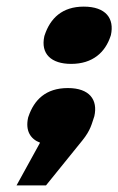

<svg xmlns="http://www.w3.org/2000/svg" viewBox="-20 -430 357 580"><path d="M66 -78 65 -75C56 -35 72 -10 101 1L30 130H119L229 -6C254 -37 257 -56 264 -76L265 -79C276 -128 251 -164 185 -164C118 -164 83 -128 66 -78ZM114 -321C102 -267 135 -237 195 -237C260 -237 298 -272 314 -321L315 -324C326 -374 300 -410 233 -410C168 -410 132 -375 115 -324Z"/></svg>

Font: LT Wave Black
Style: Italic
Weight: 900
Designer: Daniel Lyons
Version: Version 2.5 (Glyphs App)